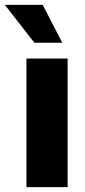

<svg xmlns="http://www.w3.org/2000/svg" viewBox="-58 -770 349 790"><path d="M50.8 0V-529.3H220.2V0ZM83.5 -594.2 -38.1 -750H117.7L198.2 -594.2Z"/></svg>

Font: Inter 24pt ExtraBold
Style: Regular
Weight: 800
Designer: Rasmus Andersson
Foundry: rsms
Version: Version 4.001;git-66647c0bb